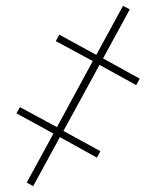

<svg xmlns="http://www.w3.org/2000/svg" viewBox="-20 -641 536 654"><path d="M93 -7 71 -19 162 -186 36 -255 48 -276 174 -208 296 -433 170 -501 182 -523 308 -454 399 -621 422 -609 331 -442 456 -373 444 -351 319 -420 196 -195 322 -126 310 -104 184 -174Z"/></svg>

Font: Noto Sans UI SemiCondensed Thin
Style: Italic
Weight: 250
Width: 4
Italic angle: -12°
Designer: Monotype Design Team
Foundry: Monotype Imaging Inc.
Version: Version 1.901